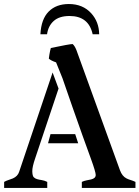

<svg xmlns="http://www.w3.org/2000/svg" viewBox="-38 -926 687 946"><path d="M347.2 -220.2H198.7L210.9 -265.1H332.5ZM250.5 -489.7 135.7 -147Q120.6 -103.5 121.1 -81.8Q121.6 -60.1 127.9 -53.2Q134.3 -46.4 144.5 -43.5Q154.8 -40.5 168 -38.6Q181.2 -36.6 194.8 -29.8V0H-17.6V-29.8Q-7.3 -35.6 3.9 -39.1Q15.1 -42.5 25.4 -46.9Q49.3 -57.6 56.2 -79.1L221.2 -568.8ZM238.3 -618.7Q211.9 -627.9 202.6 -637.2Q203.6 -647.5 205.3 -656.5Q207 -665.5 208.7 -674.6Q210.4 -683.6 212.4 -689.5Q305.2 -709 319.8 -709Q330.1 -700.7 338.9 -678.2L553.2 -86.9Q564 -57.6 585.4 -46.9Q595.2 -42 606.2 -38.8Q617.2 -35.6 629.4 -29.8V0H365.2V-29.8Q376.5 -35.2 388.7 -37.4Q400.9 -39.6 411.1 -42Q433.6 -47.4 433.6 -64Q433.6 -78.6 410.2 -143.1Q386.7 -207.5 368.7 -257.8Q318.4 -398.9 270 -540ZM418.5 -757.3Q398.9 -847.2 304.7 -847.2Q254.4 -847.2 227.1 -823Q199.7 -798.8 193.8 -757.3H161.1Q165 -832 201.9 -869.1Q238.8 -906.2 301.3 -906.2Q370.1 -906.2 411.6 -860.4Q449.7 -818.4 450.7 -757.3Z"/></svg>

Font: Stardos Stencil
Style: Regular
Weight: 400
Version: Version 1.000